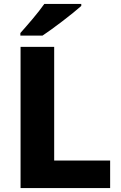

<svg xmlns="http://www.w3.org/2000/svg" viewBox="-20 -951 613 971"><path d="M391 -921V-931H204C173 -886 116 -821 83 -784V-771H195C247 -805 349 -883 391 -921ZM84 0H537V-139H254V-714H84Z"/></svg>

Font: Noto Sans Arabic UI XBd
Style: Regular
Weight: 800
Designer: Monotype Design Team, Nadine Chahine and Nizar Qandah
Foundry: Monotype Imaging Inc.
Version: Version 2.010